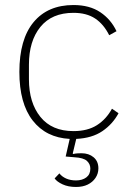

<svg xmlns="http://www.w3.org/2000/svg" viewBox="-20 -540 531 763"><path d="M272 -520Q336 -520 378.5 -491.5Q421 -463 443 -416L414 -400Q392 -444 358 -466.5Q324 -489 272 -489Q186 -489 140.5 -433Q95 -377 95 -283V-225Q95 -132 140.5 -75.5Q186 -19 272 -19Q328 -19 365 -42.5Q402 -66 425 -108L451 -90Q428 -47 387 -19Q346 9 283 12L269 70L271 72Q279 70 287.5 69.5Q296 69 304 69Q333 69 352 85Q371 101 371 129Q371 150 359.5 167Q348 184 328.5 193.5Q309 203 282 203Q251 203 228.5 192.5Q206 182 197 169L216 149Q226 162 243 169.5Q260 177 282 177Q307 177 323 165Q339 153 339 130Q339 112 325.5 99.5Q312 87 276 85L241 82L257 12Q163 7 110 -61Q57 -129 57 -254Q57 -384 113.5 -452Q170 -520 272 -520Z"/></svg>

Font: IBM Plex Sans ExtraLight
Style: Regular
Weight: 250
Designer: Mike Abbink, Paul van der Laan, Pieter van Rosmalen
Foundry: Bold Monday
Version: Version 3.201